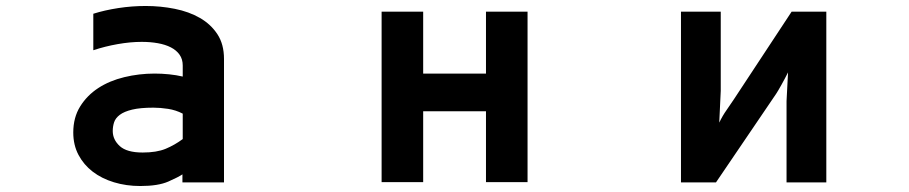

<svg xmlns="http://www.w3.org/2000/svg" viewBox="-20 -557 3040 642"><path d="M449 65Q402 65 361 52.5Q320 40 290 17Q260 -6 242.5 -39Q225 -72 225 -114Q225 -164 248 -201Q271 -238 308.5 -262.5Q346 -287 395.5 -299Q445 -311 497 -311Q521 -311 545.5 -308.5Q570 -306 591 -301V-338Q591 -359 580.5 -374Q570 -389 551.5 -398.5Q533 -408 508 -412.5Q483 -417 454 -417Q416 -417 373.5 -409.5Q331 -402 292 -389V-511Q330 -523 375.5 -530Q421 -537 467 -537Q517 -537 564.5 -527.5Q612 -518 648.5 -497Q685 -476 707 -442.5Q729 -409 729 -360V53H590V26Q577 35 543 50Q509 65 449 65ZM457 -47Q504 -47 534 -59.5Q564 -72 591 -92V-177Q568 -189 542 -193Q516 -197 493 -197Q449 -197 422 -190.5Q395 -184 380.5 -173Q366 -162 361.5 -148Q357 -134 357 -119Q357 -90 380.5 -68.5Q404 -47 457 -47Z M1256 -518H1395V-311H1605V-518H1744V52H1605V-185H1395V52H1256Z M2257 -518H2390V-253L2385 -147Q2396 -170 2409.5 -189Q2423 -208 2434 -225L2627 -518H2743V53H2610V-219L2615 -315Q2605 -295 2593 -273.5Q2581 -252 2575 -243L2374 53H2257Z"/></svg>

Font: LINE Seed JP_TTF Bold
Style: Regular
Weight: 700
Designer: LINE & Fontrix & Fontworks
Version: Version 1.009